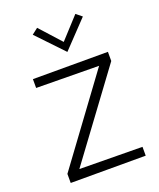

<svg xmlns="http://www.w3.org/2000/svg" viewBox="-159 -976 890 1073"><g transform="rotate(-20 286.5 -439.5)"><path d="M519 0H73V-54L446 -561L73 -565V-617.5H519V-563L145 -56.5L519 -52.5ZM306 -694.5 157 -851 193 -879 306 -754 420.5 -879 455 -851Z"/></g></svg>

Font: Betina Sans Light
Style: Regular
Weight: 300
Designer: Jonathan Pinhorn (font) & Cristiano Sobral (main changes)
Version: Version 2.001;October 6, 2020;FontCreator 13.0.0.2681 64-bit